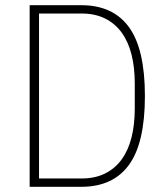

<svg xmlns="http://www.w3.org/2000/svg" viewBox="-20 -718 637 738"><path d="M94 -698H293Q414 -698 475.5 -614Q537 -530 537 -349Q537 -168 475.5 -84Q414 0 293 0H94ZM294 -32Q345 -32 383.5 -51Q422 -70 447.5 -105Q473 -140 485.5 -189.5Q498 -239 498 -301V-397Q498 -459 485.5 -508.5Q473 -558 447.5 -593Q422 -628 383.5 -647Q345 -666 294 -666H130V-32Z"/></svg>

Font: IBM Plex Sans Cond ExtLt
Style: Regular
Weight: 200
Width: 3
Designer: Mike Abbink, Paul van der Laan, Pieter van Rosmalen
Foundry: Bold Monday
Version: Version 1.3